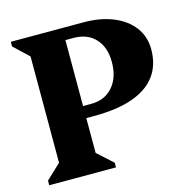

<svg xmlns="http://www.w3.org/2000/svg" viewBox="-102 -791 887 892"><g transform="rotate(-15 341.5 -345.0)"><path d="M26.8 0V-22.4L97.8 -89.4V-600.6L26.8 -667.6V-690H273.8V-89.4L347.8 -22.4V0ZM311 -256.8H162.8V-314.8H313Q378.6 -314.8 417.3 -359.4Q456 -404 456 -478.2Q456 -549.2 417.6 -590.6Q379.2 -632 313 -632H179.6V-690H377.4Q457.6 -690 518.7 -664.9Q579.8 -639.8 613.9 -594.4Q648 -549 648 -487.6Q648 -412.6 609.9 -361Q571.8 -309.4 496.9 -283.1Q422 -256.8 311 -256.8Z"/></g></svg>

Font: Platypi Light
Style: Regular
Weight: 300
Designer: David Sargent
Foundry: Bolt Cutter Type
Version: Version 1.200